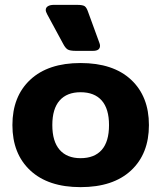

<svg xmlns="http://www.w3.org/2000/svg" viewBox="-20 -754 663 789"><path d="M240 -573 174 -695Q168 -706 168 -713Q168 -723 177 -728.5Q186 -734 201 -734H297Q320 -734 328 -728.5Q336 -723 342 -705L388 -579Q391 -572 391 -566Q391 -545 362 -545H292Q268 -545 258.5 -550.5Q249 -556 240 -573ZM31 -240Q31 -358 104.5 -426.5Q178 -495 311 -495Q445 -495 518.5 -426.5Q592 -358 592 -240Q592 -122 518.5 -53.5Q445 15 311 15Q178 15 104.5 -53.5Q31 -122 31 -240ZM428 -240Q428 -307 398 -341Q368 -375 311 -375Q255 -375 225 -341Q195 -307 195 -240Q195 -173 225 -138.5Q255 -104 311 -104Q368 -104 398 -138Q428 -172 428 -240Z"/></svg>

Font: Mitr Medium
Style: Regular
Weight: 500
Designer: Thanarat Vachiruckul
Foundry: Cadson Demak
Version: Version 1.003